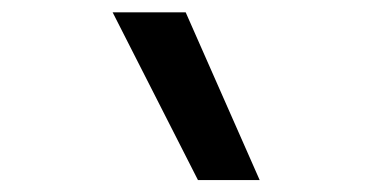

<svg xmlns="http://www.w3.org/2000/svg" viewBox="-20 -815 626 313"><path d="M302.7 -521.5 163.6 -794.9H282.7L403.3 -521.5Z"/></svg>

Font: Cascadia Code NF
Style: Regular
Weight: 400
Monospace: yes
Designer: Aaron Bell
Foundry: Saja Typeworks
Version: Version 2404.023; ttfautohint (v1.8.4)